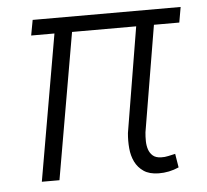

<svg xmlns="http://www.w3.org/2000/svg" viewBox="-44 -574 675 626"><g transform="rotate(-5 293.5 -261.0)"><path d="M560.5 -478H477.5L419.4 -130.9Q418 -117.2 418.2 -102.3Q418.5 -87.4 422.6 -75Q426.8 -62.5 436.3 -54.2Q445.8 -45.9 463.4 -45.4Q475.1 -44.9 486.8 -47.6Q498.5 -50.3 509.8 -52.7L517.1 -7.8Q485.4 6.3 450.7 5.9Q420.4 5.4 402.1 -7.1Q383.8 -19.5 374 -39.3Q364.3 -59.1 362.1 -83.7Q359.9 -108.4 362.3 -133.8L419.4 -478H209.5L126.5 0H68.8L151.9 -478H75.7L85 -528.3H569.3Z"/></g></svg>

Font: Roboto Mono Light
Style: Italic
Weight: 300
Designer: Google
Version: Version 2.000985; 2015; ttfautohint (v1.3)